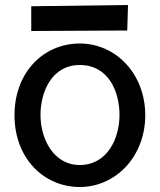

<svg xmlns="http://www.w3.org/2000/svg" viewBox="-20 -698 638 768"><path d="M561 -237C561 -402 444 -524 299 -524C155 -524 38 -410 38 -237C38 -65 155 50 299 50C444 50 561 -73 561 -237ZM458 -238C458 -144 409 -38 299 -38C193 -38 142 -144 142 -238C142 -332 188 -438 299 -438C414 -438 458 -332 458 -238ZM105 -673V-574L489 -576L492 -678Z"/></svg>

Font: McLaren
Style: Regular
Weight: 400
Designer: Astigmatic (AOETI)
Foundry: Astigmatic (AOETI)
Version: Version 1.000